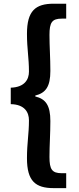

<svg xmlns="http://www.w3.org/2000/svg" viewBox="-20 -823 418 1016"><path d="M264.3 172.5H330.3V93.6H307C255.1 93.6 241.8 73.1 241.8 7.6C241.8 -55.8 246.5 -112.3 246.5 -182.4C246.5 -265 222.2 -299.4 166.7 -312.6V-317.4C222.2 -331.1 246.5 -365.2 246.5 -447.5C246.5 -519.2 241.8 -575.5 241.8 -638.3C241.8 -704.1 255.1 -724.4 307 -724.4H330.3V-803.4H264.3C167.3 -803.4 122.7 -765.6 122.7 -643.9C122.7 -563.7 133.2 -517.4 133.2 -443.9C133.2 -403 110.8 -361.3 36.9 -359V-271.9C110.8 -270.4 133.2 -228.7 133.2 -186.4C133.2 -113.3 122.7 -67 122.7 14.2C122.7 135.1 167.3 172.5 264.3 172.5Z"/></svg>

Font: Source Han Sans JP VF
Style: Regular
Weight: 250
Designer: Ryoko NISHIZUKA 西塚涼子 (kana, bopomofo & ideographs); Paul D. Hunt (Latin, Greek & Cyrillic); Sandoll Communications 산돌커뮤니
Foundry: Adobe
Version: Version 2.004;hotconv 1.0.118;makeotfexe 2.5.65603